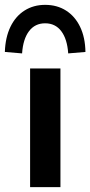

<svg xmlns="http://www.w3.org/2000/svg" viewBox="-59 -771 372 791"><path d="M65 0V-489H190V0ZM32 -551 -39 -557Q-37 -617 -16 -660.5Q5 -704 42 -727.5Q79 -751 127 -751Q176 -751 213 -727.5Q250 -704 271 -660.5Q292 -617 293 -557L222 -551Q218 -610 193.5 -642.5Q169 -675 127 -675Q85 -675 60.5 -642.5Q36 -610 32 -551Z"/></svg>

Font: Nunito Sans 12pt ExtraLight
Style: Regular
Weight: 200
Version: Version 3.101;gftools[0.9.27]